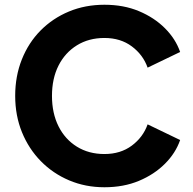

<svg xmlns="http://www.w3.org/2000/svg" viewBox="-20 -777 812 809"><path d="M420 12Q501 12 565.5 -15Q630 -42 675 -87Q720 -132 739 -187L602 -253Q583 -199 535.5 -163.5Q488 -128 420 -128Q354 -128 304 -159Q254 -190 226.5 -245Q199 -300 199 -373Q199 -446 226.5 -500.5Q254 -555 304 -586Q354 -617 420 -617Q488 -617 535.5 -581.5Q583 -546 602 -492L739 -558Q720 -613 675 -658Q630 -703 565.5 -730Q501 -757 420 -757Q339 -757 270.5 -728.5Q202 -700 151 -648.5Q100 -597 72 -526.5Q44 -456 44 -373Q44 -290 72.5 -220Q101 -150 152 -98Q203 -46 271.5 -17Q340 12 420 12Z"/></svg>

Font: Plus Jakarta Sans ExtraBold
Style: Regular
Weight: 800
Designer: Gumpita Rahayu
Foundry: Tokotype
Version: Version 2.004; ttfautohint (v1.8.3)